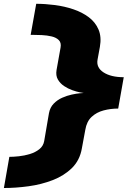

<svg xmlns="http://www.w3.org/2000/svg" viewBox="-51 -744 664 986"><path d="M-31 221.5 -3 61.5Q17.5 61.5 46 58.5Q74.5 55.5 102.5 47Q130.5 38.5 151 22.2Q171.5 6 176 -20L200.5 -163Q206 -192.5 224.8 -211.8Q243.5 -231 268.2 -242Q293 -253 317.2 -258.2Q341.5 -263.5 358.8 -265Q376 -266.5 379 -266.5Q375.5 -266.5 359 -269.8Q342.5 -273 320.5 -280.8Q298.5 -288.5 278.2 -302Q258 -315.5 246.2 -335.8Q234.5 -356 239.5 -385L260 -499.5Q264.5 -524.5 251 -538Q237.5 -551.5 214 -557Q190.5 -562.5 164 -563.8Q137.5 -565 116.5 -565Q109.5 -565 106.5 -565L135 -724.5Q181.5 -724.5 231.2 -718Q281 -711.5 326 -696.2Q371 -681 405 -655.5Q439 -630 455 -592.2Q471 -554.5 462 -503.5L450 -438Q442.5 -397 480.8 -372.2Q519 -347.5 584.5 -347.5L556 -186.5Q517.5 -186.5 481.2 -177Q445 -167.5 419.5 -143.8Q394 -120 387 -77L369.5 17.5Q359 79 318.5 118.8Q278 158.5 219.8 181Q161.5 203.5 95.8 212.5Q30 221.5 -31 221.5Z"/></svg>

Font: Anybody UltraExpanded ExtraBold
Style: Italic
Weight: 800
Width: 9
Italic angle: -10°
Designer: Tyler Finck
Foundry: Etcetera Type Company
Version: Version 1.010; ttfautohint (v1.8.3) -l 8 -r 50 -G 200 -x 14 